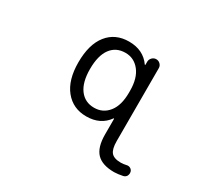

<svg xmlns="http://www.w3.org/2000/svg" viewBox="-152 -784 1303 1217"><g transform="rotate(30 500.0 -175.5)"><path d="M343.8 -283.2Q343.8 -186.5 382.3 -134.8Q420.9 -83 488.3 -83Q552.7 -83 592.8 -133.3Q632.8 -183.6 632.8 -276.4V-290Q632.8 -381.8 592.3 -433.1Q551.8 -484.4 488.3 -484.4Q419.9 -484.4 381.8 -433.1Q343.8 -381.8 343.8 -283.2ZM258.8 -283.2Q258.8 -415 315.9 -486.3Q373 -557.6 472.7 -557.6Q577.1 -557.6 630.9 -480.5Q631.8 -479.5 633.3 -480Q634.8 -480.5 634.8 -481.4V-505.9Q635.7 -522.5 647.9 -534.7Q660.2 -546.9 677.2 -546.9Q694.3 -546.9 706.5 -534.7Q718.8 -522.5 718.8 -505.9V28.3Q718.8 85.9 738.8 109.9Q758.8 133.8 809.6 133.8Q827.1 133.8 848.6 128.9Q863.3 125 876 131.8Q888.7 138.7 892.6 153.3Q893.6 158.2 893.6 163.1Q893.6 172.9 888.7 182.6Q880.9 195.3 865.2 199.2Q832 206.1 802.7 207Q714.8 207 674.3 164.6Q633.8 122.1 633.8 28.3V-85.9Q633.8 -86.9 632.3 -87.4Q630.9 -87.9 629.9 -86.9Q576.2 -10.7 472.7 -10.7Q375 -10.7 316.9 -82.5Q258.8 -154.3 258.8 -283.2Z"/></g></svg>

Font: Rounded Mgen+ 2m regular
Style: Regular
Weight: 400
Designer: [Source Han Sans]
Ryoko NISHIZUKA  (kana & ideographs); Paul D. Hunt (Latin, Greek & Cyrillic); Wenlong ZHANG  (bopomofo
Version: Version 1.059.20150602